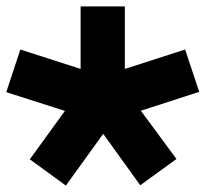

<svg xmlns="http://www.w3.org/2000/svg" viewBox="-24 -570 644 599"><path d="M69 -73 178.5 -224 -4.5 -282.5 39.5 -415.5 227.5 -355V-550H365.5V-355L553.5 -415.5L597.5 -283.5L415.5 -224.5L526.5 -74L413.5 8L298 -152.5L181.5 9Z"/></svg>

Font: JuliaMono Black
Style: Regular
Weight: 900
Monospace: yes
Designer: cormullion
Foundry: corm
Version: Version 0.054; ttfautohint (v1.8.4)